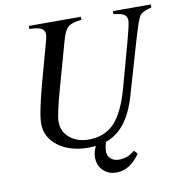

<svg xmlns="http://www.w3.org/2000/svg" viewBox="-89 -736 942 989"><g transform="rotate(-10 382.5 -242.0)"><path d="M548 74 565 92Q513 169 440 169Q400 169 372.5 142.5Q345 116 345 74Q345 43 360 16Q336 18 323 18Q225 18 163.5 -28Q102 -74 102 -146Q102 -201 146 -362L198 -551Q207 -583 207 -596Q207 -616 189.5 -626Q172 -636 127 -637V-653H399V-637Q348 -632 328.5 -615Q309 -598 295 -546L232 -320Q192 -179 192 -141Q192 -88 231.5 -55.5Q271 -23 330 -23Q414 -23 465 -77Q516 -131 550 -255L614 -488Q637 -573 637 -591Q637 -613 622 -623Q607 -633 567 -637V-653H765V-637Q744 -632 733.5 -627.5Q723 -623 713 -616.5Q703 -610 695.5 -592Q688 -574 681 -553Q674 -532 661 -488L578 -203Q544 -87 481 -34Q450 -8 415 4Q406 30 406 53Q406 76 422.5 91Q439 106 465 106Q512 106 548 74Z"/></g></svg>

Font: STIX
Style: Italic
Weight: 400
Italic angle: -16.33°
Designer: MicroPress Inc., with final additions and corrections provided by Coen Hoffman, Elsevier (retired)
Version: Version 1.1.1